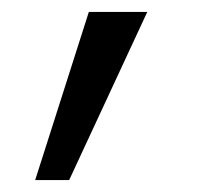

<svg xmlns="http://www.w3.org/2000/svg" viewBox="-20 -717 354 322"><path d="M39 -415 129 -697H227L96 -415Z"/></svg>

Font: Hanken Grotesk
Style: Regular
Weight: 400
Designer: Alfredo Marco Pradil
Foundry: Hanken Design Co.
Version: Version 3.013